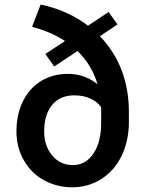

<svg xmlns="http://www.w3.org/2000/svg" viewBox="-20 -791 622 821"><path d="M407.2 -636.2Q531.2 -506.8 531.2 -311V-271Q531.2 -189.9 500.5 -125.7Q469.7 -61.5 413.8 -25.9Q357.9 9.8 289.6 9.8Q222.2 9.8 167 -21Q111.8 -51.8 81.1 -106.9Q50.3 -162.1 50.3 -228.5Q50.3 -301.3 77.9 -357.7Q105.5 -414.1 155.8 -444.6Q206.1 -475.1 270.5 -475.1Q341.8 -475.1 397 -430.7Q373 -513.2 311.5 -572.8L211.9 -506.8L173.8 -560.1L257.8 -615.7Q196.3 -655.8 117.2 -676.3L153.8 -771.5Q270 -747.1 356.4 -681.2L444.3 -739.7L482.4 -686.5ZM412.6 -323.7 412.1 -332.5Q396.5 -356 366.5 -369.6Q336.4 -383.3 298.3 -383.3Q236.8 -383.3 202.9 -342.3Q168.9 -301.3 168.9 -228.5Q168.9 -167 203.4 -126Q237.8 -85 291.5 -85Q345.7 -85 379.2 -133.8Q412.6 -182.6 412.6 -267.1Z"/></svg>

Font: Roboto Medium
Style: Regular
Weight: 500
Designer: Google
Version: Version 2.134; 2016; ttfautohint (v1.6)